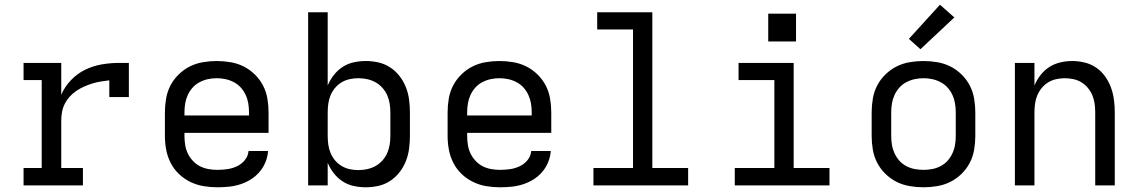

<svg xmlns="http://www.w3.org/2000/svg" viewBox="-20 -787 4840 815"><path d="M80 0V-74H157V-447H80V-520H240V-385Q255 -419 281 -446.5Q307 -474 340.5 -490.5Q374 -507 411 -513.5Q448 -520 486 -520H527V-375H444V-446Q426 -444 407.5 -441Q389 -438 371.5 -432.5Q354 -427 337 -419.5Q320 -412 304.5 -401.5Q289 -391 276.5 -377.5Q264 -364 255.5 -347.5Q247 -331 243.5 -312.5Q240 -294 240 -276V-74H332V0Z M902 8Q873 8 843.5 3Q814 -2 787.5 -15Q761 -28 739.5 -48.5Q718 -69 704.5 -95.5Q691 -122 685.5 -151Q680 -180 680 -210V-310Q680 -339 685 -368.5Q690 -398 703.5 -424Q717 -450 738.5 -471Q760 -492 786 -505Q812 -518 841.5 -523Q871 -528 900 -528Q929 -528 958.5 -523Q988 -518 1014 -505Q1040 -492 1061.5 -471Q1083 -450 1096.5 -424Q1110 -398 1115 -368.5Q1120 -339 1120 -310V-223H763V-210Q763 -191 766 -172Q769 -153 777 -136Q785 -119 798.5 -104.5Q812 -90 828.5 -81.5Q845 -73 864 -69.5Q883 -66 902 -66Q924 -66 945 -69Q966 -72 985.5 -81Q1005 -90 1019 -107Q1033 -124 1035 -146H1118Q1116 -121 1106.5 -98Q1097 -75 1081 -56.5Q1065 -38 1044 -25Q1023 -12 999.5 -4.5Q976 3 951.5 5.5Q927 8 902 8ZM763 -297H1037V-310Q1037 -329 1034 -347.5Q1031 -366 1023 -383.5Q1015 -401 1002.5 -415Q990 -429 973 -438Q956 -447 937.5 -451Q919 -455 900 -455Q881 -455 862.5 -451Q844 -447 827 -438Q810 -429 797.5 -415Q785 -401 777 -383.5Q769 -366 766 -347.5Q763 -329 763 -310Z M1532 8Q1507 8 1481.5 2.5Q1456 -3 1434.5 -17Q1413 -31 1397 -51.5Q1381 -72 1371 -96V0H1288V-735H1371V-424Q1381 -448 1397 -468.5Q1413 -489 1434.5 -503Q1456 -517 1481.5 -522.5Q1507 -528 1532 -528Q1560 -528 1586.5 -522Q1613 -516 1636 -501Q1659 -486 1676 -464Q1693 -442 1703 -416.5Q1713 -391 1716.5 -364Q1720 -337 1720 -310V-210Q1720 -183 1716.5 -156Q1713 -129 1703 -103.5Q1693 -78 1676 -56Q1659 -34 1636 -19Q1613 -4 1586.5 2Q1560 8 1532 8ZM1501 -65Q1520 -65 1538.5 -69Q1557 -73 1573.5 -82Q1590 -91 1603 -105.5Q1616 -120 1623.5 -137Q1631 -154 1634 -172.5Q1637 -191 1637 -210V-310Q1637 -329 1634 -347.5Q1631 -366 1623.5 -383Q1616 -400 1603 -414.5Q1590 -429 1573.5 -438Q1557 -447 1538.5 -451Q1520 -455 1501 -455Q1482 -455 1464 -451Q1446 -447 1430 -437.5Q1414 -428 1402 -413.5Q1390 -399 1383 -382Q1376 -365 1373.5 -346.5Q1371 -328 1371 -310V-210Q1371 -192 1373.5 -173.5Q1376 -155 1383 -138Q1390 -121 1402 -106.5Q1414 -92 1430 -82.5Q1446 -73 1464 -69Q1482 -65 1501 -65Z M2102 8Q2073 8 2043.5 3Q2014 -2 1987.5 -15Q1961 -28 1939.5 -48.5Q1918 -69 1904.5 -95.5Q1891 -122 1885.5 -151Q1880 -180 1880 -210V-310Q1880 -339 1885 -368.5Q1890 -398 1903.5 -424Q1917 -450 1938.5 -471Q1960 -492 1986 -505Q2012 -518 2041.5 -523Q2071 -528 2100 -528Q2129 -528 2158.5 -523Q2188 -518 2214 -505Q2240 -492 2261.5 -471Q2283 -450 2296.5 -424Q2310 -398 2315 -368.5Q2320 -339 2320 -310V-223H1963V-210Q1963 -191 1966 -172Q1969 -153 1977 -136Q1985 -119 1998.5 -104.5Q2012 -90 2028.5 -81.5Q2045 -73 2064 -69.5Q2083 -66 2102 -66Q2124 -66 2145 -69Q2166 -72 2185.5 -81Q2205 -90 2219 -107Q2233 -124 2235 -146H2318Q2316 -121 2306.5 -98Q2297 -75 2281 -56.5Q2265 -38 2244 -25Q2223 -12 2199.5 -4.5Q2176 3 2151.5 5.5Q2127 8 2102 8ZM1963 -297H2237V-310Q2237 -329 2234 -347.5Q2231 -366 2223 -383.5Q2215 -401 2202.5 -415Q2190 -429 2173 -438Q2156 -447 2137.5 -451Q2119 -455 2100 -455Q2081 -455 2062.5 -451Q2044 -447 2027 -438Q2010 -429 1997.5 -415Q1985 -401 1977 -383.5Q1969 -366 1966 -347.5Q1963 -329 1963 -310Z M2499 0V-74H2667V-662H2515V-735H2749V-74H2901V0Z M3099 0V-74H3267V-447H3115V-520H3349V-74H3501V0ZM3241 -611V-729H3359V-611Z M3900 8Q3871 8 3841.5 3Q3812 -2 3786 -15Q3760 -28 3738.5 -49Q3717 -70 3703.5 -96Q3690 -122 3685 -151.5Q3680 -181 3680 -210V-310Q3680 -339 3685 -368.5Q3690 -398 3703.5 -424Q3717 -450 3738.5 -471Q3760 -492 3786 -505Q3812 -518 3841.5 -523Q3871 -528 3900 -528Q3929 -528 3958.5 -523Q3988 -518 4014 -505Q4040 -492 4061.5 -471Q4083 -450 4096.5 -424Q4110 -398 4115 -368.5Q4120 -339 4120 -310V-210Q4120 -181 4115 -151.5Q4110 -122 4096.5 -96Q4083 -70 4061.5 -49Q4040 -28 4014 -15Q3988 -2 3958.5 3Q3929 8 3900 8ZM3900 -66Q3919 -66 3937.5 -69.5Q3956 -73 3973 -82Q3990 -91 4002.5 -105Q4015 -119 4023 -136.5Q4031 -154 4034 -172.5Q4037 -191 4037 -210V-310Q4037 -329 4034 -347.5Q4031 -366 4023 -383.5Q4015 -401 4002.5 -415Q3990 -429 3973 -438Q3956 -447 3937.5 -451Q3919 -455 3900 -455Q3881 -455 3862.5 -451Q3844 -447 3827 -438Q3810 -429 3797.5 -415Q3785 -401 3777 -383.5Q3769 -366 3766 -347.5Q3763 -329 3763 -310V-210Q3763 -191 3766 -172.5Q3769 -154 3777 -136.5Q3785 -119 3797.5 -105Q3810 -91 3827 -82Q3844 -73 3862.5 -69.5Q3881 -66 3900 -66ZM3887 -578 3838 -622 3970 -767 4031 -713Z M4288 0V-520H4371V-424Q4381 -448 4397 -468.5Q4413 -489 4434 -502.5Q4455 -516 4480.5 -522Q4506 -528 4532 -528Q4558 -528 4584.5 -521.5Q4611 -515 4633 -500Q4655 -485 4671 -462.5Q4687 -440 4696 -415Q4705 -390 4708.5 -363.5Q4712 -337 4712 -310V0H4629V-310Q4629 -328 4626.5 -346.5Q4624 -365 4617 -382Q4610 -399 4598 -413.5Q4586 -428 4570.5 -437.5Q4555 -447 4536.5 -451Q4518 -455 4500 -455Q4482 -455 4463.5 -451Q4445 -447 4429.5 -437.5Q4414 -428 4402 -413.5Q4390 -399 4383 -382Q4376 -365 4373.5 -346.5Q4371 -328 4371 -310V0Z"/></svg>

Font: Nova Nerd Font
Style: Regular
Weight: 400
Designer: Belleve Invis
Foundry: Belleve Invis
Version: Version 24.1.4; ttfautohint (v1.8.4);Nerd Fonts 3.1.1